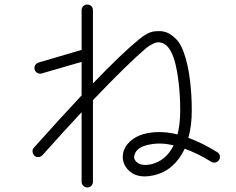

<svg xmlns="http://www.w3.org/2000/svg" viewBox="-20 -803 1040 847"><path d="M365 24Q355 24 347.5 16.5Q340 9 340 -1V-308Q300 -265 257 -218Q214 -171 167 -118Q160 -111 150 -110Q140 -109 132 -116Q124 -124 123.5 -134.5Q123 -145 130 -152Q188 -217 241 -275Q294 -333 340 -382V-530L164 -479Q154 -476 145 -481Q136 -486 133 -496Q130 -506 135 -515Q140 -524 150 -527L340 -583V-758Q340 -769 347.5 -776Q355 -783 365 -783Q376 -783 383 -776Q390 -769 390 -758V-435Q520 -570 594 -630Q631 -661 660.5 -664.5Q690 -668 709 -662Q731 -656 756.5 -631Q782 -606 799 -546Q812 -502 819 -441.5Q826 -381 826 -316Q826 -248 811 -195Q841 -184 872.5 -168.5Q904 -153 938 -132Q947 -127 949.5 -117Q952 -107 947 -98Q941 -89 931 -86.5Q921 -84 912 -89Q881 -109 851.5 -123Q822 -137 795 -147Q773 -100 738 -69.5Q703 -39 655 -29Q581 -13 542 -57Q512 -93 526 -139Q537 -168 565 -188.5Q593 -209 633 -216Q694 -227 763 -210Q775 -255 775 -316Q775 -378 768.5 -435Q762 -492 751 -532Q731 -603 694 -614Q676 -620 658 -611.5Q640 -603 626 -592Q586 -558 526.5 -500Q467 -442 390 -361V-1Q390 9 383 16.5Q376 24 365 24ZM645 -78Q712 -93 746 -162Q691 -175 643 -166Q585 -156 574 -122Q567 -104 580 -91Q599 -69 645 -78Z"/></svg>

Font: Kurewa Gothic CJK TC Regular
Style: Regular
Weight: 400
Designer: Max Yao
Foundry: Max-Everyday
Version: Version 1.071; ttfautohint (v1.8.3)